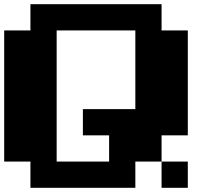

<svg xmlns="http://www.w3.org/2000/svg" viewBox="-20 -1020 1040 915"><path d="M125 -937.5V-1000H437.5H750V-937.5V-875H812.5H875V-625V-375H812.5H750V-312.5V-250H812.5H875V-187.5V-125H812.5H750V-187.5V-250H687.5H625V-187.5V-125H375H125V-187.5V-250H62.5H0V-562.5V-875H62.5H125ZM625 -687.5V-875H437.5H250V-562.5V-250H375H500V-312.5V-375H437.5H375V-437.5V-500H500H625Z"/></svg>

Font: Press Start 2P
Style: Regular
Weight: 500
Monospace: yes
Version: Version 2.14